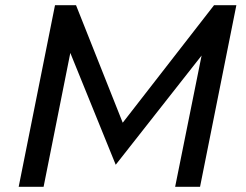

<svg xmlns="http://www.w3.org/2000/svg" viewBox="-20 -720 949 740"><path d="M805 -700 453 -247 273 -700H192L52 0H148L251 -516L426 -85L757 -506L655 0H751L891 -700Z"/></svg>

Font: AWKNG-Font Medium
Style: Italic
Weight: 500
Italic angle: -11.3°
Designer: Awakening Church
Foundry: Awakening Church
Version: Version 1.700;PS 001.700;hotconv 1.0.88;makeotf.lib2.5.64775